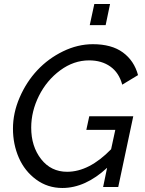

<svg xmlns="http://www.w3.org/2000/svg" viewBox="-20 -936 726 961"><path d="M530.8 -916 508.8 -810.1H429.2L452.1 -916ZM412.1 -286.1 426.8 -354H647L571.8 0H496.1L516.1 -96.2Q407.2 4.9 292 4.9Q218.3 4.9 160.9 -37.4Q103.5 -79.6 74.2 -146.7Q44.9 -213.9 44.9 -292Q44.9 -371.1 78.6 -448.7Q112.3 -526.4 167 -584.7Q221.7 -643.1 295.4 -679Q369.1 -714.8 444.8 -714.8Q538.6 -714.8 595 -673.6Q651.4 -632.3 670.9 -560.1L591.8 -512.2Q575.7 -572.3 532.2 -603Q488.8 -633.8 425.8 -633.8Q349.1 -633.8 281.5 -584Q213.9 -534.2 175 -456.5Q136.2 -378.9 136.2 -296.9Q136.2 -203.1 185.8 -139.6Q235.4 -76.2 315.9 -76.2Q426.3 -76.2 536.1 -189L557.1 -286.1Z"/></svg>

Font: Rawline Medium
Style: Italic
Weight: 500
Italic angle: -12°
Designer: Matt McInerney, Pablo Impallari, Rodrigo Fuenzalida
Foundry: Matt McInerney, Pablo Impallari, Rodrigo Fuenzalida
Version: Version 4.020;PS 004.020;hotconv 1.0.88;makeotf.lib2.5.64775